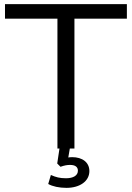

<svg xmlns="http://www.w3.org/2000/svg" viewBox="-20 -711 630 919"><path d="M254.9 0H336.3V-621.6H587.3V-691.2H3.9V-621.6H254.9ZM298 188.2C362.7 188.2 407.8 155.9 407.8 107.8C407.8 65.7 373.5 41.2 325.5 41.2C311.8 41.2 297.1 44.1 281.4 48L304.9 53.9L317.6 -19.6H267.6L253.9 71.6L269.6 87.3C289.2 80.4 302 78.4 315.7 78.4C341.2 78.4 352.9 89.2 352.9 105.9C352.9 129.4 330.4 142.2 296.1 142.2C265.7 142.2 248 137.3 223.5 126.5L210.8 169.6C231.4 181.4 263.7 188.2 298 188.2Z"/></svg>

Font: LL Pando Sans
Style: Regular
Weight: 400
Designer: Joshua Smith
Foundry: Joshua Smith
Version: Version 1.000;Glyphs 3.2.1 (3258)